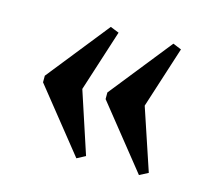

<svg xmlns="http://www.w3.org/2000/svg" viewBox="-65 -510 599 535"><g transform="rotate(15 234.0 -242.0)"><path d="M195.5 -52.5 51 -233V-252L193.5 -431L218.5 -421L161.5 -243.5L220 -65.5ZM376 -52.5 231.5 -233V-252L374 -431L398.5 -421L341.5 -243.5L401 -65.5Z"/></g></svg>

Font: Libre Caslon Text SemiBold
Style: Regular
Weight: 600
Designer: Pablo Impallari, Rodrigo Fuenzalida, Katja Schimmel
Foundry: Pablo Impallari, Rodrigo Fuenzalida
Version: Version 2.000